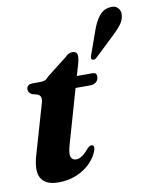

<svg xmlns="http://www.w3.org/2000/svg" viewBox="-81 -767 672 838"><g transform="rotate(-10 254.5 -348.0)"><path d="M88 -383.5 62 -390.5Q47 -399.5 47 -413Q47 -436 76.5 -436H110Q121.5 -436 129.2 -439.5Q137 -443 147 -454.5L236 -524Q250 -540 268 -540Q290 -540 290 -517.5Q290 -511.5 288.5 -502.5Q287 -493.5 283 -480L269.5 -434H340Q357 -434 357 -417Q357 -401 346.2 -392.2Q335.5 -383.5 317.5 -383.5H255L187.5 -148Q175 -106.5 181 -91.2Q187 -76 204 -76Q229.5 -76 260.5 -114Q268 -121 271.8 -123.2Q275.5 -125.5 279.5 -125Q293.5 -124.5 289 -104Q280 -75.5 255.8 -49.5Q231.5 -23.5 194.2 -7Q157 9.5 111 9.5Q52.5 9.5 33.5 -25.2Q14.5 -60 38 -134.5L95.5 -333.5Q103 -356 101.2 -366.8Q99.5 -377.5 88 -383.5ZM385 -620Q397.5 -654.5 414.8 -676.8Q432 -699 458 -703.5Q484 -708.5 497.5 -695.2Q511 -682 509 -663Q507 -640 492.5 -621Q478 -602 455 -580.5L369 -499Q357.5 -487.5 348 -493Q343.5 -496 344 -501.5Q344.5 -507 347 -513.5Z"/></g></svg>

Font: Fraunces 144pt S050
Style: Bold Italic
Weight: 700
Italic angle: -16°
Version: Version 1.000; ttfautohint (v1.8.3)